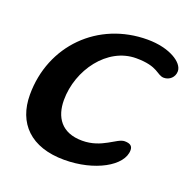

<svg xmlns="http://www.w3.org/2000/svg" viewBox="-114 -703 840 847"><g transform="rotate(20 306.0 -280.0)"><path d="M273.5 32C415.5 32 534.5 -34 534.5 -108C534.5 -126.5 524 -136.5 497 -136.5C460.5 -136.5 412.5 -74.5 319 -74.5C221 -74.5 182.5 -136.5 182.5 -216C182.5 -357 284.5 -498 419.5 -498C524.5 -498 529.5 -458.5 563 -458.5C589 -458.5 611.5 -478.5 611.5 -506.5C611.5 -548 541.5 -592.5 439 -592.5C206.5 -592.5 33.5 -417.5 33.5 -187C33.5 -53.5 116 32 273.5 32Z"/></g></svg>

Font: Gluten
Style: Italic
Weight: 400
Italic angle: -13°
Designer: Tyler Finck
Foundry: Etcetera Type Company
Version: Version 0.920